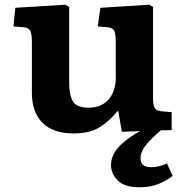

<svg xmlns="http://www.w3.org/2000/svg" viewBox="-20 -551 783 813"><path d="M570 242Q506 242 478 212.5Q450 183 450 149Q450 117 467.5 91Q485 65 513 43.5Q541 22 573 4L496 7L481 -80H477Q443 -38 401.5 -12Q360 14 291 14Q205 14 160 -31Q115 -76 115 -158V-374Q115 -406 108.5 -420Q102 -434 78 -436L37 -439L45 -518L257 -531L273 -522V-199Q273 -148 289 -121.5Q305 -95 355 -95Q409 -95 439.5 -129.5Q470 -164 470 -222V-374Q470 -408 463.5 -421Q457 -434 433 -436L394 -439L405 -518L612 -531L628 -522V-135Q628 -106 635 -94Q642 -82 662 -80L707 -76V0L661 1Q615 40 595 67Q575 94 575 119Q575 139 587 148Q599 157 620 157Q654 157 687 141L711 194Q688 212 653.5 227Q619 242 570 242Z"/></svg>

Font: Literata 7pt
Style: Bold
Weight: 700
Designer: Latin by Veronika Burian and Jose Scaglione. Greek by Irene Vlachou. Cyrillic by Vera Evstafieva.
Foundry: TypeTogether
Version: Version 3.002